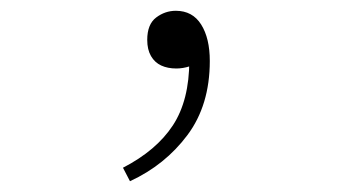

<svg xmlns="http://www.w3.org/2000/svg" viewBox="-20 -126 640 356"><path d="M221 210 208 185Q270 153 300.5 106.5Q331 60 331 -14L301 -84L354 -22Q344 -7 331.5 -3Q319 1 307 1Q291 1 279 -4.5Q267 -10 260 -22Q253 -34 253 -52Q253 -81 269.5 -93.5Q286 -106 306 -106Q337 -106 353 -80.5Q369 -55 369 -13Q369 69 327.5 124.5Q286 180 221 210Z"/></svg>

Font: Source Code Pro ExtraLight ExtraLight
Style: Regular
Weight: 250
Monospace: yes
Version: Version 1.018;hotconv 1.0.116;makeotfexe 2.5.65601